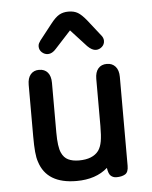

<svg xmlns="http://www.w3.org/2000/svg" viewBox="-47 -632 539 682"><g transform="rotate(-5 222.5 -291.0)"><path d="M310 -27Q313 -5 321.5 2Q330 9 341 9Q360 9 372 2Q384 -5 384 -28V-345Q384 -369 372.5 -382Q361 -395 342 -395Q322 -395 311 -382Q300 -369 300 -345V-177Q300 -143 296.5 -123Q293 -103 284 -90Q263 -62 214 -62Q191 -62 175.5 -69.5Q160 -77 152 -95Q142 -116 142 -168V-345Q142 -369 131 -382Q120 -395 100 -395Q81 -395 70 -382Q59 -369 59 -345V-161Q59 -128 61 -106Q63 -84 68 -70Q93 10 199 10Q268 10 310 -27ZM222 -525 278 -464Q294 -448 308 -448Q320 -448 329.5 -456.5Q339 -465 339 -478Q339 -489 330 -499L286 -555Q269 -576 255.5 -584Q242 -592 222 -592Q203 -592 189 -584Q175 -576 158 -554L114 -498Q111 -494 108.5 -489Q106 -484 106 -478Q106 -465 115.5 -456.5Q125 -448 137 -448Q152 -448 166 -464Z"/></g></svg>

Font: Beiruti Medium
Style: Regular
Weight: 500
Designer: Arlette Boutros
Foundry: Boutros
Version: Version 1.41